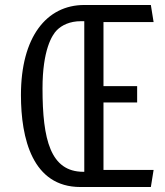

<svg xmlns="http://www.w3.org/2000/svg" viewBox="-20 -750 660 770"><path d="M302.5 0H585L596 -68.5H395V-339H530V-404.5H395V-661.5H596L585 -730H318C166.5 -730 64 -601.5 64 -369C64 -194.5 110 0 302.5 0ZM150.5 -395.5C150.5 -549 188.5 -609.5 208 -629C228 -649 260 -665 304.5 -665H318V-61H314.5C182.5 -61 150.5 -189.5 150.5 -395.5Z"/></svg>

Font: Monaspace Argon Light
Style: Regular
Weight: 300
Designer: Riley Cran & the Lettermatic Team
Foundry: Lettermatic
Version: Version 1.000 (Monaspace Argon)